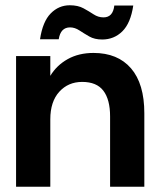

<svg xmlns="http://www.w3.org/2000/svg" viewBox="-20 -709 609 729"><path d="M41 0V-496H171V-421Q195 -461 237 -484.5Q279 -508 335 -508Q427 -508 477.5 -449.5Q528 -391 528 -279V0H398V-267Q398 -331 372.5 -364.5Q347 -398 292 -398Q239 -398 205 -360.5Q171 -323 171 -256V0ZM368 -559Q339 -559 319 -570.5Q299 -582 281.5 -593.5Q264 -605 246 -605Q210 -605 203 -560H132Q142 -627 172.5 -658Q203 -689 245 -689Q276 -689 297 -677.5Q318 -666 335.5 -654.5Q353 -643 373 -643Q409 -643 414 -688H486Q476 -621 444.5 -590Q413 -559 368 -559Z"/></svg>

Font: HostGroteskBold
Style: Bold
Weight: 700
Designer: Doukan Karapınar based on Poppins by Indian Type Foundry, Jonny Pinhorn
Foundry: Element Type
Version: Version 1.001; ttfautohint (v1.8.4.7-5d5b)